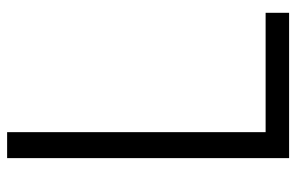

<svg xmlns="http://www.w3.org/2000/svg" viewBox="-164 -656 820 531"><g transform="rotate(-90 245.5 -390.0)"><path d="M476.1 0H74.2V-779.8H146V-64.9H476.1Z"/></g></svg>

Font: Cooper Hewitt
Style: Book
Weight: 705
Designer: Village Type and Design LLC
Foundry: Cooper Hewitt Smithsonian Design Museum
Version: 1.000